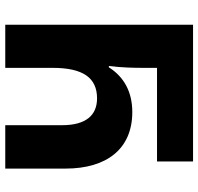

<svg xmlns="http://www.w3.org/2000/svg" viewBox="-32 -722 754 730"><g transform="rotate(90 345.0 -357.0)"><path d="M74 0H238V-180C238 -296 276 -349 354 -349C418 -349 456 -307 456 -216V0H621V-229C621 -386 546 -483 406 -483C329 -483 272 -451 236 -394H231C237 -443 238 -488 238 -524V-577H594V-714H74Z"/></g></svg>

Font: Noto Sans Georgian SemiCondensed ExtraBold
Style: Regular
Weight: 800
Width: 4
Designer: Monotype Design Team, Akaki Razmadze
Foundry: Google LLC
Version: Version 2.005